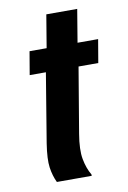

<svg xmlns="http://www.w3.org/2000/svg" viewBox="-75 -672 478 719"><g transform="rotate(-10 164.0 -312.5)"><path d="M82.5 0Q70 -25.8 65.4 -57.9Q60.8 -90 70 -149.2L113.3 -411.7H51.7L66.7 -500H131.7L152.5 -625H270L249.2 -500H327.5L312.5 -411.7H237.5L195.8 -163.3Q185.8 -104.2 192.5 -67.9Q199.2 -31.7 215 -5V0Z"/></g></svg>

Font: Familjen Grotesk SemiBold
Style: Italic
Weight: 600
Italic angle: -9.46201°
Designer: Anders Wikstroem, Jonas Baeckman, Matilda Gysing, Kristian Moeller
Foundry: Familjen STHLM AB
Version: Version 2.002